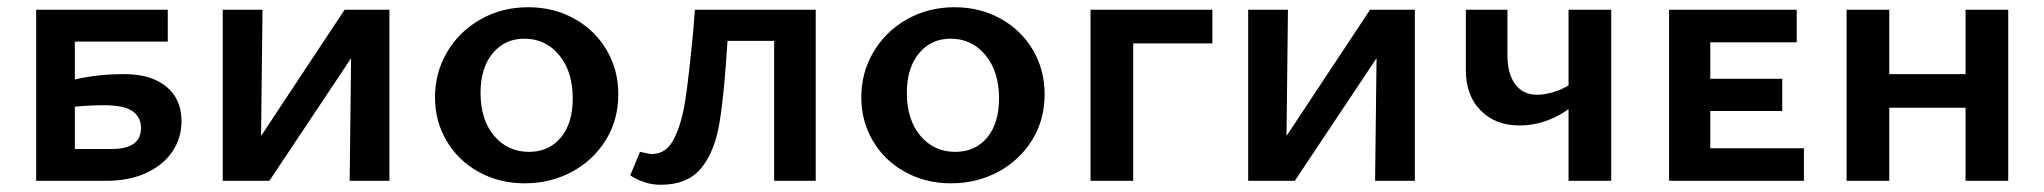

<svg xmlns="http://www.w3.org/2000/svg" viewBox="-20 -500 5654 531"><path d="M482 -165Q482 -118 456.5 -80.5Q431 -43 384 -21.5Q337 0 275 0H80V-473H444V-385H187V-280Q248 -295 324 -295Q398 -295 440 -260.5Q482 -226 482 -165ZM370 -146Q370 -176 346.5 -192.5Q323 -209 267 -209Q230 -209 187 -205V-88H289Q370 -88 370 -146Z M1057 0H947L951 -339L725 0H596V-473H706L702 -124L933 -473H1057Z M1183 -231Q1183 -299 1216.5 -356Q1250 -413 1309 -446.5Q1368 -480 1441 -480Q1511 -480 1568 -448.5Q1625 -417 1657.5 -362Q1690 -307 1690 -239Q1690 -168 1655 -112Q1620 -56 1561 -24.5Q1502 7 1431 7Q1361 7 1304 -24.5Q1247 -56 1215 -110.5Q1183 -165 1183 -231ZM1564 -228Q1564 -302 1526.5 -347.5Q1489 -393 1430 -393Q1376 -393 1342.5 -352.5Q1309 -312 1309 -243Q1309 -169 1346.5 -124.5Q1384 -80 1443 -80Q1498 -80 1531 -119.5Q1564 -159 1564 -228Z M2236 0H2121V-387H1992Q1983 -238 1969.5 -158.5Q1956 -79 1918.5 -34Q1881 11 1807 11Q1763 11 1723 -15L1750 -80Q1756 -79 1766.5 -76.5Q1777 -74 1783 -74Q1823 -74 1844.5 -117Q1866 -160 1876 -227.5Q1886 -295 1898 -423Q1900 -455 1902 -473H2236Z M2362 -231Q2362 -299 2395.5 -356Q2429 -413 2488 -446.5Q2547 -480 2620 -480Q2690 -480 2747 -448.5Q2804 -417 2836.5 -362Q2869 -307 2869 -239Q2869 -168 2834 -112Q2799 -56 2740 -24.5Q2681 7 2610 7Q2540 7 2483 -24.5Q2426 -56 2394 -110.5Q2362 -165 2362 -231ZM2743 -228Q2743 -302 2705.5 -347.5Q2668 -393 2609 -393Q2555 -393 2521.5 -352.5Q2488 -312 2488 -243Q2488 -169 2525.5 -124.5Q2563 -80 2622 -80Q2677 -80 2710 -119.5Q2743 -159 2743 -228Z M3333 -380H3114V0H2996V-473H3333Z M3893 0H3783L3787 -339L3561 0H3432V-473H3542L3538 -124L3769 -473H3893Z M4436 -473V0H4318V-198Q4254 -153 4182 -153Q4116 -153 4075 -194.5Q4034 -236 4034 -306V-473H4149V-348Q4149 -296 4170.5 -267Q4192 -238 4231 -238Q4252 -238 4275.5 -245Q4299 -252 4318 -264V-473Z M4969 -90V0H4596V-473H4949V-383H4710V-282H4909V-193H4710V-90Z M5534 -473V0H5416V-202H5205V0H5087V-473H5205V-295H5416V-473Z"/></svg>

Font: Ysabeau SC
Style: Bold
Weight: 700
Designer: Christian Thalmann (Catharsis Fonts)
Version: Version 0.003